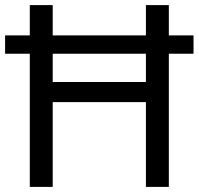

<svg xmlns="http://www.w3.org/2000/svg" viewBox="-20 -734 781 754"><path d="M97 0V-523H0V-595H97V-714H187V-595H553V-714H643V-595H740V-523H643V0H553V-333H187V0ZM187 -412H553V-523H187Z"/></svg>

Font: Noto Sans Buhid
Style: Regular
Weight: 400
Designer: Monotype Design Team
Foundry: Monotype Imaging Inc.
Version: Version 2.001